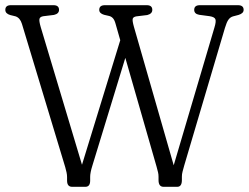

<svg xmlns="http://www.w3.org/2000/svg" viewBox="-22 -720 958 740"><path d="M726.5 -682Q726.5 -700 748.5 -700H895Q917 -700 917 -682Q917 -668.5 897.5 -662.5L876.5 -657Q865.5 -654 858.5 -644.2Q851.5 -634.5 845 -612.5L688 -82Q684 -68 681.5 -58.2Q679 -48.5 679 -39V-26Q679 0 661 0H608.5Q589 0 589 -26V-38.5Q589 -48 587.2 -55.5Q585.5 -63 581.5 -77.5L461 -497L334 -81.5Q325.5 -54.5 325.5 -38.5V-24Q325.5 0 307 0H256Q236.5 0 236.5 -24V-37.5Q236.5 -46 234.5 -55.5Q232.5 -65 229.5 -75.5L62.5 -628Q55.5 -651 38 -657L17.5 -662Q-1.5 -667.5 -1.5 -682Q-1.5 -700 20 -700H184Q205.5 -700 205.5 -682Q205.5 -667 186 -662.5L145 -657.5Q132.5 -655.5 130.2 -647.5Q128 -639.5 135 -615.5L294 -85L441.5 -565L423.5 -628Q419.5 -643 413.2 -649.8Q407 -656.5 398.5 -658.5L379 -663Q360.5 -668.5 360.5 -682Q360.5 -700 382.5 -700H543.5Q565 -700 565 -682Q565 -667 545.5 -662L504 -657Q491.5 -655 489.5 -647.5Q487.5 -640 494.5 -615.5L647.5 -83L804.5 -614Q811.5 -637 808.2 -645.8Q805 -654.5 786.5 -657.5L745.5 -663Q726.5 -666.5 726.5 -682Z"/></svg>

Font: Fraunces 144pt SuperSoft Light
Style: Regular
Weight: 300
Version: Version 1.000;[0bf87f6ff]